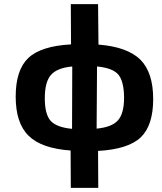

<svg xmlns="http://www.w3.org/2000/svg" viewBox="-20 -720 785 930"><path d="M457 -504Q597 -493 660 -431Q722 -369 722 -240Q722 -113 662 -55Q601 3 455 11L456 190H323L322 9Q180 -1 118 -63Q56 -124 56 -252Q56 -381 117 -439Q178 -497 324 -505L323 -700H455ZM448 -97Q523 -104 552 -138Q581 -171 581 -248Q580 -327 553 -359Q525 -391 450 -398ZM330 -398Q255 -391 226 -356Q197 -322 197 -244Q197 -167 225 -135Q254 -103 329 -96Z"/></svg>

Font: Taylor Sans Bold LRS
Style: Bold
Weight: 700
Italic angle: -8°
Designer: Natanael Gama
Version: Version 1.001 September 8, 2015